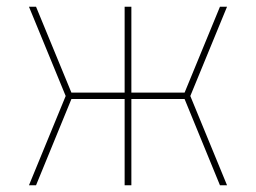

<svg xmlns="http://www.w3.org/2000/svg" viewBox="-20 -550 760 570"><path d="M66 0H87L192 -256H350V0H370V-256H528L633 0H654L545 -265L654 -530H633L528 -275H370V-530H350V-275H192L87 -530H66L175 -265Z"/></svg>

Font: Iosevka Sparkle Thin
Style: Regular
Weight: 100
Designer: Belleve Invis
Foundry: Belleve Invis
Version: Version 4.5.0; ttfautohint (v1.8.3)